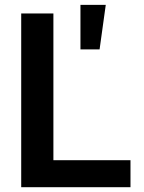

<svg xmlns="http://www.w3.org/2000/svg" viewBox="-20 -784 602 804"><path d="M68.8 0V-727.5H203.6V-113.3H526.4V0ZM316.9 -577.1V-763.7H422.9L397 -577.1Z"/></svg>

Font: V-Inter
Style: SemiBold-600
Weight: 600
Designer: Rasmus Andersson
Foundry: rsms
Version: Version 4.000;git-4146feb